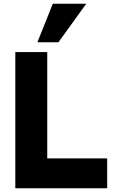

<svg xmlns="http://www.w3.org/2000/svg" viewBox="-20 -1002 640 1022"><path d="M61.5 -725H231.5V-159H550.5V0H61.5ZM179 -777 261 -982H439L291 -777Z"/></svg>

Font: JuliaMono Black
Style: Regular
Weight: 900
Monospace: yes
Designer: cormullion
Foundry: corm
Version: Version 0.054; ttfautohint (v1.8.4)